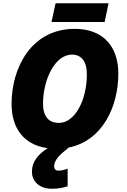

<svg xmlns="http://www.w3.org/2000/svg" viewBox="-20 -902 777 1178"><path d="M296 -767H622L646 -882H321ZM298 256C340 256 366 250 395 241V133C375 140 359 145 338 145C321 145 312 133 312 120C312 77 351 44 402 3C611 -39 706 -251 706 -450C706 -616 614 -725 438 -725C173 -725 51 -487 51 -265C51 -116 125 -13 272 7C215 45 176 88 176 151C176 209 219 256 298 256ZM342 -148C277 -148 244 -189 244 -266C244 -410 315 -567 422 -567C481 -567 513 -522 513 -448C513 -284 438 -148 342 -148Z"/></svg>

Font: Noto Sans Black
Style: Italic
Weight: 900
Italic angle: -12°
Designer: Monotype Design Team
Foundry: Monotype Imaging Inc.
Version: Version 2.013